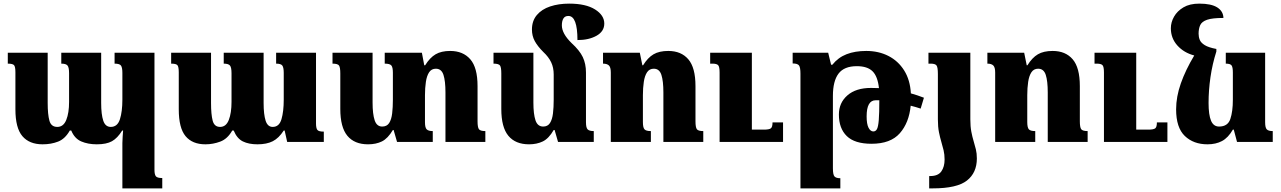

<svg xmlns="http://www.w3.org/2000/svg" viewBox="-20 -783 7066 1059"><path d="M612 -492H832V154Q832 179 839.5 189Q847 199 875 199V256H655V6Q655 -11 656.5 -28.5Q658 -46 659 -63H654Q628 -21 597.5 -4Q567 13 514 13Q465 13 428 -3Q391 -19 373 -63H365Q339 -17 300.5 -2Q262 13 215 13Q142 13 103.5 -32Q65 -77 65 -180V-384Q65 -415 57.5 -423.5Q50 -432 23 -432V-492H243V-215Q243 -152 252.5 -117.5Q262 -83 296 -83Q330 -83 345.5 -121.5Q361 -160 361 -221V-379Q361 -411 352.5 -421.5Q344 -432 318 -432V-492H538V-215Q538 -152 549.5 -117.5Q561 -83 591 -83Q628 -83 641.5 -125.5Q655 -168 655 -233V-381Q655 -410 647.5 -421Q640 -432 612 -432Z M1503 -492H1723V-102Q1723 -77 1730 -67Q1737 -57 1766 -57V0H1564L1550 -63H1545Q1518 -21 1484.5 -4Q1451 13 1400 13Q1352 13 1319.5 -3Q1287 -19 1269 -63H1261Q1235 -17 1195 -2Q1155 13 1113 13Q1041 13 1003.5 -32Q966 -77 966 -180V-384Q966 -415 958.5 -423.5Q951 -432 924 -432V-492H1144V-215Q1144 -152 1153 -117.5Q1162 -83 1194 -83Q1227 -83 1242 -121.5Q1257 -160 1257 -221V-379Q1257 -411 1248.5 -421.5Q1240 -432 1214 -432V-492H1434V-215Q1434 -152 1445 -117.5Q1456 -83 1484 -83Q1520 -83 1532.5 -125.5Q1545 -168 1545 -233V-381Q1545 -410 1537.5 -421Q1530 -432 1503 -432Z M2614 -114Q2614 -81 2621.5 -70.5Q2629 -60 2657 -60V0H2437V-273Q2437 -336 2426 -370Q2415 -404 2384 -404Q2360 -404 2347 -384.5Q2334 -365 2329 -331.5Q2324 -298 2324 -258V-109Q2324 -78 2334 -69Q2344 -60 2367 -60V0H2170L2151 -66H2147Q2119 -19 2086.5 -3Q2054 13 2010 13Q1935 13 1896 -34Q1857 -81 1857 -182V-378Q1857 -411 1850 -421.5Q1843 -432 1814 -432V-492H2035V-217Q2035 -154 2046.5 -119.5Q2058 -85 2088 -85Q2114 -85 2126.5 -104.5Q2139 -124 2143 -157.5Q2147 -191 2147 -233V-382Q2147 -412 2138.5 -422Q2130 -432 2102 -432V-492H2307L2320 -423H2325Q2351 -465 2382.5 -483.5Q2414 -502 2463 -502Q2534 -502 2574 -456Q2614 -410 2614 -308Z M3212 -109Q3212 -78 3221.5 -69Q3231 -60 3255 -60V0H3058L3039 -66H3034Q3007 -19 2974 -3Q2941 13 2898 13Q2823 13 2784 -34Q2745 -81 2745 -182V-378Q2745 -411 2738 -421.5Q2731 -432 2702 -432V-492H2922V-217Q2922 -154 2933.5 -119.5Q2945 -85 2976 -85Q3001 -85 3013.5 -104.5Q3026 -124 3030 -157.5Q3034 -191 3034 -233V-372Q3034 -410 3020 -439.5Q3006 -469 2977 -496Q2945 -528 2929.5 -556.5Q2914 -585 2914 -620Q2914 -668 2941 -700Q2968 -732 3014.5 -747.5Q3061 -763 3119 -763Q3211 -763 3262 -731Q3313 -699 3313 -653Q3313 -610 3270.5 -586Q3228 -562 3165 -562Q3165 -695 3115 -695Q3096 -695 3087.5 -681Q3079 -667 3079 -643Q3079 -598 3132 -546Q3177 -505 3194.5 -468Q3212 -431 3212 -383Z M3859 -60V0H3639V-273Q3639 -336 3628 -370Q3617 -404 3586 -404Q3562 -404 3549 -384.5Q3536 -365 3531 -331.5Q3526 -298 3526 -258V-110Q3526 -80 3534.5 -70Q3543 -60 3570 -60V0H3349V-383Q3349 -412 3338.5 -422Q3328 -432 3306 -432V-492H3509L3523 -423H3527Q3553 -465 3584.5 -483.5Q3616 -502 3666 -502Q3737 -502 3776.5 -456Q3816 -410 3816 -308V-114Q3816 -81 3823.5 -70.5Q3831 -60 3859 -60ZM4299 -108V0H3949V-383Q3949 -415 3941 -423.5Q3933 -432 3909 -432H3897V-492H4127V-68H4193Q4222 -68 4231.5 -75Q4241 -82 4241 -108Z M4395 256V-377Q4395 -411 4387 -422Q4379 -433 4352 -433V-492H4548L4564 -426H4571Q4603 -466 4649.5 -484Q4696 -502 4758 -502Q4826 -502 4880 -474.5Q4934 -447 4967 -394.5Q5000 -342 5004 -268Q5040 -258 5076 -244L5058 -184Q5031 -193 5003 -200Q4994 -106 4943 -48Q4892 10 4787 10Q4694 10 4650.5 -32.5Q4607 -75 4607 -151Q4607 -216 4654 -257Q4701 -298 4784 -298Q4806 -298 4828 -297Q4821 -362 4792.5 -390Q4764 -418 4706 -418Q4636 -418 4605 -377Q4574 -336 4574 -254V145Q4574 181 4583 190.5Q4592 200 4615 200V256ZM4760 -141Q4760 -99 4770.5 -78.5Q4781 -58 4797 -58Q4810 -58 4817 -71Q4824 -84 4827 -121Q4830 -158 4830 -230Q4819 -230 4810 -230Q4760 -230 4760 -141Z M5153 -124V-375Q5153 -412 5145.5 -422Q5138 -432 5113 -432H5101V-492H5332V-125Q5332 -85 5337.5 -56.5Q5343 -28 5350 -5Q5357 18 5362.5 40.5Q5368 63 5368 91Q5368 170 5313 213Q5258 256 5125 256H5105V188H5111Q5154 188 5172 162.5Q5190 137 5190 97Q5190 69 5184.5 46Q5179 23 5172 -0.5Q5165 -24 5159 -53.5Q5153 -83 5153 -124Z M5979 -60V0H5759V-273Q5759 -336 5748 -370Q5737 -404 5706 -404Q5682 -404 5669 -384.5Q5656 -365 5651 -331.5Q5646 -298 5646 -258V-110Q5646 -80 5654.5 -70Q5663 -60 5690 -60V0H5469V-383Q5469 -412 5458.5 -422Q5448 -432 5426 -432V-492H5629L5643 -423H5647Q5673 -465 5704.5 -483.5Q5736 -502 5786 -502Q5857 -502 5896.5 -456Q5936 -410 5936 -308V-114Q5936 -81 5943.5 -70.5Q5951 -60 5979 -60ZM6419 -108V0H6069V-383Q6069 -415 6061 -423.5Q6053 -432 6029 -432H6017V-492H6247V-68H6313Q6342 -68 6351.5 -75Q6361 -82 6361 -108Z M6640 13Q6563 13 6515 -33Q6467 -79 6467 -180Q6467 -249 6493 -323Q6519 -397 6567 -477Q6510 -492 6474 -532Q6438 -572 6438 -627Q6438 -660 6455.5 -691Q6473 -722 6507.5 -742.5Q6542 -763 6595 -763Q6661 -763 6694 -742Q6727 -721 6728 -684Q6667 -684 6638 -674Q6609 -664 6600 -644.5Q6591 -625 6591 -597Q6591 -579 6597.5 -563Q6604 -547 6625 -534Q6646 -521 6689 -513V-499Q6667 -430 6656.5 -357.5Q6646 -285 6646 -215Q6646 -150 6659.5 -117.5Q6673 -85 6704 -85Q6752 -85 6766 -126.5Q6780 -168 6780 -233V-383Q6780 -412 6773 -422Q6766 -432 6741 -432V-492H6958V-109Q6958 -78 6967.5 -69Q6977 -60 7000 -60V0H6803L6785 -68H6780Q6754 -23 6720 -5Q6686 13 6640 13Z"/></svg>

Font: Noto Serif Armenian SemiCondensed Black
Style: Regular
Weight: 900
Width: 4
Designer: Monotype Design Team
Foundry: Monotype Imaging Inc.
Version: Version 2.008; ttfautohint (v1.8.4.7-5d5b)